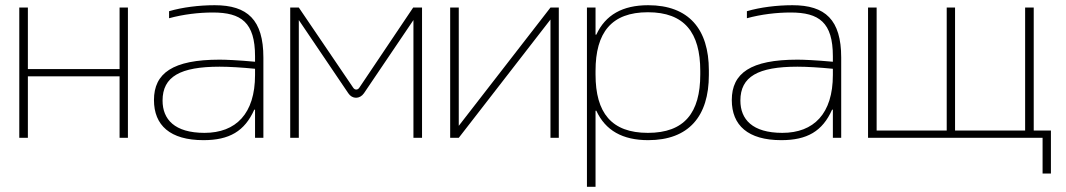

<svg xmlns="http://www.w3.org/2000/svg" viewBox="-20 -529 4090 737"><path d="M54 0H87V-236H439V0H471V-500H439V-264H87V-500H54Z M804 -509C744 -509 680 -501 629 -486V-459C684 -474 743 -481 797 -481C906 -481 959 -443 959 -313V-292C894 -298 846 -300 823 -300C643 -300 571 -248 571 -145C571 -48 633 9 761 9C860 9 919 -25 956 -108H959V0H991V-308C991 -453 930 -509 804 -509ZM604 -143C604 -235 672 -273 823 -273C859 -273 909 -270 959 -265V-241C959 -93 886 -19 765 -19C650 -19 604 -71 604 -143Z M1094 -500V0H1127V-452L1317 -171C1332 -148 1361 -148 1377 -171L1567 -452V0H1600V-500H1566L1359 -192C1353 -183 1342 -183 1336 -192L1127 -500Z M1708 0H1741L2093 -454V0H2125V-500H2093L1741 -46V-500H1708Z M2701 -241V-259C2701 -417 2624 -509 2468 -509C2370 -509 2304 -472 2269 -396H2266V-500H2233V188H2266V-104H2269C2304 -28 2370 9 2468 9C2624 9 2701 -83 2701 -241ZM2266 -243V-257C2266 -404 2327 -482 2467 -482C2607 -482 2668 -404 2668 -257V-243C2668 -96 2607 -19 2467 -19C2327 -19 2266 -96 2266 -243Z M3022 -509C2962 -509 2898 -501 2847 -486V-459C2902 -474 2961 -481 3015 -481C3124 -481 3177 -443 3177 -313V-292C3112 -298 3064 -300 3041 -300C2861 -300 2789 -248 2789 -145C2789 -48 2851 9 2979 9C3078 9 3137 -25 3174 -108H3177V0H3209V-308C3209 -453 3148 -509 3022 -509ZM2822 -143C2822 -235 2890 -273 3041 -273C3077 -273 3127 -270 3177 -265V-241C3177 -93 3104 -19 2983 -19C2868 -19 2822 -71 2822 -143Z M3312 -500V0H3982V137H4014V-28H3948V-500H3915V-28H3646V-500H3614V-28H3345V-500Z"/></svg>

Font: LT Wave Alt Thin
Style: Regular
Weight: 100
Designer: Daniel Lyons
Version: Version 2.5 (Glyphs App)